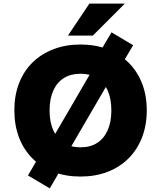

<svg xmlns="http://www.w3.org/2000/svg" viewBox="-20 -961 886 1057"><path d="M423 11Q342 11 275 -14.5Q208 -40 159.5 -88Q111 -136 85 -203.5Q59 -271 59 -354Q59 -436 85 -503Q111 -570 159.5 -617.5Q208 -665 275.5 -690.5Q343 -716 423 -716Q504 -716 571 -690.5Q638 -665 686.5 -617.5Q735 -570 761.5 -503Q788 -436 788 -354Q788 -271 761.5 -203.5Q735 -136 686.5 -88Q638 -40 571 -14.5Q504 11 423 11ZM423 -150Q477 -150 514.5 -174Q552 -198 572.5 -243.5Q593 -289 593 -353Q593 -417 573 -462.5Q553 -508 515 -531.5Q477 -555 423 -555Q370 -555 332 -531.5Q294 -508 273.5 -462.5Q253 -417 253 -353Q253 -289 273.5 -243.5Q294 -198 332 -174Q370 -150 423 -150ZM254 76 134 5 210 -125 271 -202 490 -578 517 -653 594 -783 713 -712 636 -582 576 -505 357 -129 330 -54ZM354 -765 472 -941H667L491 -765Z"/></svg>

Font: Nunito Sans 8pt Black
Style: Regular
Weight: 900
Version: Version 3.101;gftools[0.9.27]